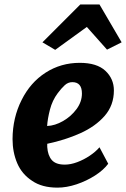

<svg xmlns="http://www.w3.org/2000/svg" viewBox="-20 -852 578 880"><path d="M243.5 8Q172.5 8 127.5 -23Q80.5 -53.5 59 -103.8Q37.5 -154 37.5 -214.5Q38 -312.5 79 -393.5Q119 -474 189 -519Q259 -564 345.5 -564Q424 -564 463 -527.5Q502 -491 502 -437.5Q502 -369.5 459.8 -321Q417.5 -272.5 347.8 -241.2Q278 -210 196.5 -193V-178.5Q199 -140 217.2 -118.8Q235.5 -97.5 277 -97.5Q304 -97.5 334 -108.8Q364 -120 391.2 -138.2Q418.5 -156.5 436 -177L476 -101.5Q454.5 -72.5 415.5 -47.5Q376.5 -22.5 330.8 -7.2Q285 8 243.5 8ZM196 -274.5Q232 -276 269 -297.2Q306 -318.5 330.8 -352Q355.5 -385.5 355.5 -423.5Q355.5 -475.5 311.5 -475.5Q292 -475.5 276.8 -461.5Q261.5 -447.5 245 -425.5Q219.5 -391.5 208.8 -349.2Q198 -307 196 -274.5ZM233 -623.5 174.5 -658 348 -831.5H436L537.5 -658L470.5 -624.5L378 -728.5Z"/></svg>

Font: Merriweather Sans Italic
Style: Bold
Weight: 700
Italic angle: -7.5°
Designer: Eben Sorkin
Foundry: Eben Sorkin
Version: Version 1.008; ttfautohint (v1.7.19-72a1) -l 8 -r 50 -G 200 